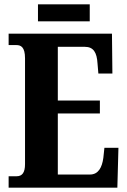

<svg xmlns="http://www.w3.org/2000/svg" viewBox="-20 -870 591 890"><path d="M156 -771H396V-850H156ZM20 0H524L529 -185H464L459 -138C453 -94 436 -61 397 -61H248V-344H443V-404H248V-653H373C414 -653 429 -626 432 -576L436 -529H501L499 -714H20V-661H56C76 -661 96 -653 96 -600V-109C96 -70 83 -53 57 -53H20Z"/></svg>

Font: Noto Serif Sinhala ExtraCondensed ExtraBold
Style: Regular
Weight: 800
Width: 2
Designer: Jelle Bosma - Monotype Design Team
Foundry: Monotype Imaging Inc.
Version: Version 2.007